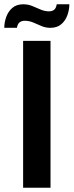

<svg xmlns="http://www.w3.org/2000/svg" viewBox="-58 -877 344 897"><path d="M50 0V-686H178V0ZM-38 -747Q-38 -772 -29 -797.5Q-20 -823 -0.5 -840Q19 -857 51 -857Q73 -857 92.5 -849Q112 -841 131.5 -832.5Q151 -824 171 -824Q185 -824 194.5 -831Q204 -838 207 -857H266Q266 -832 257 -806.5Q248 -781 228.5 -764Q209 -747 177 -747Q155 -747 135.5 -755.5Q116 -764 97 -772Q78 -780 57 -780Q43 -780 33.5 -772.5Q24 -765 21 -747Z"/></svg>

Font: Archivo Narrow
Style: Bold
Weight: 700
Designer: Hector Gatti
Foundry: Omnibus-Type
Version: Version 3.002